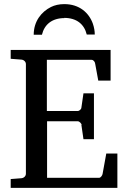

<svg xmlns="http://www.w3.org/2000/svg" viewBox="-20 -914 623 934"><path d="M376 -306 386 -237H437V-460H386L376 -391C376 -383 366 -374 358 -374H208V-623H425C435 -623 442 -613 443 -604L458 -522H518V-671H32V-628L84 -624C96 -623 106 -614 106 -602V-69C106 -57 96 -48 84 -47L32 -43V0H551V-167H497L479 -68C478 -61 470 -49 462 -49H209V-324H359C366 -324 377 -313 377 -306ZM292 -827C353 -827 390 -796 402 -746H441C441 -763 438 -780 432 -798C413 -852 366 -894 293 -894C268 -894 246 -889 228 -880C182 -857 144 -811 144 -745H184C196 -795 233 -826 294 -826Z"/></svg>

Font: Veleka
Style: Regular
Weight: 400
Designer: Stefan Peev, Context Ltd, 2016; SIL International, 1997-2014.
Foundry: Stefan Peev, Context Ltd, 2016
Version: Version 1.000